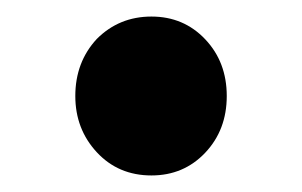

<svg xmlns="http://www.w3.org/2000/svg" viewBox="-20 -198 365 232"><path d="M163 14Q123 14 97 -14Q71 -42 71 -82Q71 -123 97 -151Q124 -178 163 -178Q202 -178 228 -150.5Q254 -123 254 -82Q254 -41 228 -13.5Q202 14 163 14Z"/></svg>

Font: GenSenRounded2 TW B
Style: Regular
Weight: 700
Version: Version 2.000;PS 2;hotconv 16.6.51;makeotf.lib2.5.65220 DEVE